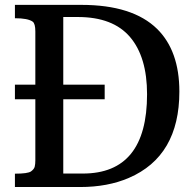

<svg xmlns="http://www.w3.org/2000/svg" viewBox="-20 -752 781 772"><path d="M40 -53.7Q91.8 -53.7 104.5 -62.7Q117.2 -71.8 119.6 -82Q122.1 -92.3 122.1 -106.9V-353H40V-411.6H122.1V-625.5Q122.1 -657.2 111.3 -665Q91.8 -678.7 40 -678.7V-732.4H307.1Q513.2 -732.4 611.8 -635.7Q701.2 -547.4 701.2 -383.8Q701.2 -124 498 -36.6Q413.1 0 302.2 0H40ZM313 -54.2Q571.3 -54.2 571.3 -373Q571.3 -522.9 502.7 -603.3Q434.1 -683.6 293 -683.6H234.4V-411.6H400.9V-353H234.4V-54.2Z"/></svg>

Font: Arbutus Slab
Style: Regular
Weight: 400
Version: Version 1.002; ttfautohint (v0.92) -l 10 -r 16 -G 200 -x 7 -